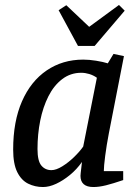

<svg xmlns="http://www.w3.org/2000/svg" viewBox="-20 -744 562 773"><path d="M153 9Q121 9 93.5 -4.5Q66 -18 49.5 -51Q33 -84 33 -142Q33 -255 68.5 -336Q104 -417 168 -460.5Q232 -504 315 -504Q339 -504 367 -499.5Q395 -495 414 -489L437 -527L479 -518L418 -206Q409 -159 403.5 -116.5Q398 -74 398 -55H476V-19Q435 -5 407 2Q379 9 356 9Q330 9 317 -2.5Q304 -14 304 -36Q304 -39 305 -48.5Q306 -58 307.5 -70Q309 -82 310 -92Q289 -62 261.5 -39.5Q234 -17 206 -4Q178 9 153 9ZM187 -59Q206 -59 231 -74.5Q256 -90 279 -112.5Q302 -135 315 -154L370 -431Q356 -441 339.5 -446Q323 -451 307 -451Q264 -451 230.5 -425.5Q197 -400 175 -356.5Q153 -313 142 -258.5Q131 -204 131 -144Q131 -96 146.5 -77.5Q162 -59 187 -59ZM294 -559 216 -703 247 -723 339 -636 459 -724 482 -701 361 -559Z"/></svg>

Font: Manuale Medium
Style: Italic
Weight: 500
Italic angle: -11°
Version: Version 1.002